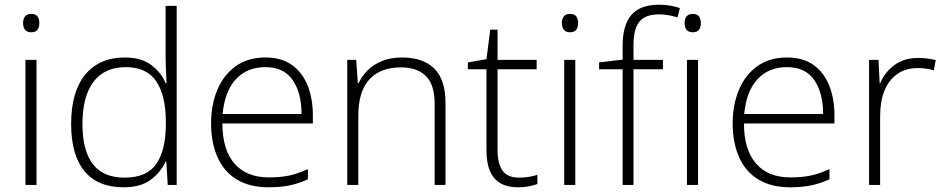

<svg xmlns="http://www.w3.org/2000/svg" viewBox="-20 -785 4008 815"><path d="M135 -531V0H88V-531ZM112 -726Q131 -726 139 -715.5Q147 -705 147 -687Q147 -669 139 -658.5Q131 -648 112 -648Q95 -648 86.5 -658.5Q78 -669 78 -687Q78 -705 86.5 -715.5Q95 -726 112 -726Z M504 10Q395 10 338.5 -58.5Q282 -127 282 -258Q282 -396 342 -468.5Q402 -541 510 -541Q579 -541 621.5 -509.5Q664 -478 683 -432H687Q686 -459 684.5 -488.5Q683 -518 683 -544V-760H730V0H692L686 -99H683Q663 -55 620.5 -22.5Q578 10 504 10ZM509 -31Q604 -31 644 -90Q684 -149 684 -259V-266Q684 -379 643.5 -439.5Q603 -500 514 -500Q424 -500 377 -438Q330 -376 330 -258Q330 -146 374 -88.5Q418 -31 509 -31Z M1107 -541Q1175 -541 1219.5 -509Q1264 -477 1286 -421.5Q1308 -366 1308 -295V-261H924Q924 -150 975 -91Q1026 -32 1121 -32Q1170 -32 1206 -39.5Q1242 -47 1287 -67V-24Q1248 -6 1209 2Q1170 10 1120 10Q1039 10 984.5 -23.5Q930 -57 903 -118.5Q876 -180 876 -261Q876 -340 902.5 -403.5Q929 -467 980.5 -504Q1032 -541 1107 -541ZM1106 -500Q1029 -500 981.5 -449Q934 -398 925 -301H1260Q1260 -390 1222.5 -445Q1185 -500 1106 -500Z M1686 -541Q1776 -541 1823.5 -494Q1871 -447 1871 -347V0H1825V-344Q1825 -425 1788 -462Q1751 -499 1682 -499Q1595 -499 1548 -448Q1501 -397 1501 -294V0H1454V-531H1492L1499 -432H1502Q1516 -462 1540.5 -486.5Q1565 -511 1601.5 -526Q1638 -541 1686 -541Z M2183 -31Q2207 -31 2226.5 -34.5Q2246 -38 2261 -43V-4Q2246 2 2225 6Q2204 10 2178 10Q2134 10 2104.5 -7Q2075 -24 2060 -58.5Q2045 -93 2045 -145V-491H1966V-520L2045 -534L2061 -659H2092V-531H2258V-491H2092V-148Q2092 -91 2113 -61Q2134 -31 2183 -31Z M2422 -531V0H2375V-531ZM2399 -726Q2418 -726 2426 -715.5Q2434 -705 2434 -687Q2434 -669 2426 -658.5Q2418 -648 2399 -648Q2382 -648 2373.5 -658.5Q2365 -669 2365 -687Q2365 -705 2373.5 -715.5Q2382 -726 2399 -726Z M2794 -491H2669V0H2623V-491H2523V-520L2623 -532V-592Q2623 -679 2660.5 -722Q2698 -765 2777 -765Q2804 -765 2825.5 -761Q2847 -757 2866 -751L2856 -711Q2838 -717 2817.5 -720.5Q2797 -724 2777 -724Q2720 -724 2694.5 -693.5Q2669 -663 2669 -592V-531H2794Z M2943 -531V0H2896V-531ZM2920 -726Q2939 -726 2947 -715.5Q2955 -705 2955 -687Q2955 -669 2947 -658.5Q2939 -648 2920 -648Q2903 -648 2894.5 -658.5Q2886 -669 2886 -687Q2886 -705 2894.5 -715.5Q2903 -726 2920 -726Z M3321 -541Q3389 -541 3433.5 -509Q3478 -477 3500 -421.5Q3522 -366 3522 -295V-261H3138Q3138 -150 3189 -91Q3240 -32 3335 -32Q3384 -32 3420 -39.5Q3456 -47 3501 -67V-24Q3462 -6 3423 2Q3384 10 3334 10Q3253 10 3198.5 -23.5Q3144 -57 3117 -118.5Q3090 -180 3090 -261Q3090 -340 3116.5 -403.5Q3143 -467 3194.5 -504Q3246 -541 3321 -541ZM3320 -500Q3243 -500 3195.5 -449Q3148 -398 3139 -301H3474Q3474 -390 3436.5 -445Q3399 -500 3320 -500Z M3877 -539Q3898 -539 3917 -536.5Q3936 -534 3952 -530L3944 -487Q3927 -491 3911 -493.5Q3895 -496 3875 -496Q3825 -496 3789 -471Q3753 -446 3734.5 -400.5Q3716 -355 3716 -293V0H3669V-531H3709L3714 -431H3716Q3734 -476 3775 -507.5Q3816 -539 3877 -539Z"/></svg>

Font: Noto Sans Syriac Eastern ExtraLight
Style: Regular
Weight: 250
Designer: Patrick Giasson and the Monotype Design Team
Foundry: Monotype Imaging Inc.
Version: Version 3.001